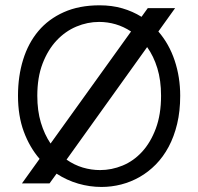

<svg xmlns="http://www.w3.org/2000/svg" viewBox="-20 -701 758 734"><path d="M64 0 131.3 -93.8Q93.3 -137.7 71 -197.8Q48.8 -257.8 48.8 -335Q48.8 -409.7 68.4 -472.9Q87.9 -536.1 126.7 -582.3Q165.5 -628.4 224.1 -654.5Q282.7 -680.7 360.8 -680.7Q407.7 -680.7 447.5 -669.2Q487.3 -657.7 521 -636.7L544.9 -669.9H649.4L585.4 -580.6Q626.5 -533.2 647.7 -469.7Q668.9 -406.2 668.9 -335Q668.9 -275.9 657.2 -227.3Q645.5 -178.7 624.8 -139.9Q604 -101.1 575.7 -72.3Q547.4 -43.5 513.9 -24.4Q480.5 -5.4 443.4 4.2Q406.2 13.7 368.2 13.7Q322.8 13.7 279.1 1Q235.4 -11.7 196.3 -37.1L169.4 0ZM481 -580.6Q453.1 -599.1 422.1 -608.2Q391.1 -617.2 358.9 -617.2Q314.5 -617.2 272 -599.4Q229.5 -581.5 196.3 -546.1Q163.1 -510.7 142.8 -458Q122.6 -405.3 122.6 -335Q122.6 -277.8 136.2 -232.4Q149.9 -187 173.3 -152.3ZM595.7 -335Q595.7 -394 581.5 -440.2Q567.4 -486.3 542.5 -521L234.4 -90.8Q263.7 -70.3 296.4 -60.5Q329.1 -50.8 362.8 -50.8Q406.7 -50.8 448.7 -68.1Q490.7 -85.4 523.2 -120.8Q555.7 -156.2 575.7 -209.7Q595.7 -263.2 595.7 -335Z"/></svg>

Font: SengBuhan
Style: Regular
Weight: 400
Designer: John M. Durdin
Foundry: Lao Script for Windows
Version: Version 1.400